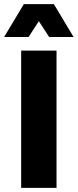

<svg xmlns="http://www.w3.org/2000/svg" viewBox="-42 -914 378 934"><path d="M61 0V-668H233V0ZM-22 -734 74 -894H220L316 -734H197L147 -811L97 -734Z"/></svg>

Font: Gantari ExtraBold
Style: Regular
Weight: 800
Version: Version 1.000